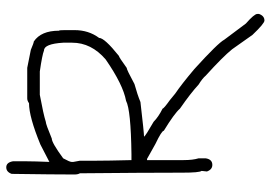

<svg xmlns="http://www.w3.org/2000/svg" viewBox="-148 -576 882 626"><g transform="rotate(-90 293.0 -263.0)"><path d="M60.5 -683.6Q76.2 -683.6 80.1 -662.1V-615.2Q80.1 -592.3 78.1 -543L134.8 -572.3Q225.1 -609.4 269.5 -609.4Q277.3 -615.2 285.2 -615.2H384.8L443.4 -603.5Q466.3 -593.8 470.7 -593.8Q505.9 -570.3 505.9 -511.7Q507.8 -511.7 507.8 -492.2V-460.9Q507.8 -415 482.4 -380.9Q482.4 -363.3 423.8 -316.4Q419.9 -316.4 384.8 -291Q378.9 -291 332 -265.6Q296.9 -255.9 273.4 -246.1Q172.9 -234.4 160.2 -234.4Q163.6 -229 209 -203.1Q224.6 -187.5 252 -173.8Q252 -169.9 279.3 -150.4L300.8 -132.8Q331.1 -112.3 380.9 -70.3Q465.8 6.8 476.6 27.3L529.3 97.7Q560.5 125 560.5 134.8V140.6Q554.2 158.2 539.1 158.2Q529.3 158.2 492.2 119.1L445.3 52.7Q420.9 22.5 359.4 -33.2Q350.6 -43.9 330.1 -56.6Q302.2 -82.5 252 -117.2Q235.8 -135.7 179.7 -169.9Q179.7 -176.8 136.7 -197.3L87.9 -224.6H84V-105.5Q84 -75.2 89.8 -56.6V-33.2Q86.4 -11.7 68.4 -11.7Q53.2 -11.7 46.9 -29.3L48.8 -46.9Q43 -53.2 43 -111.3V-119.1Q43 -232.4 41 -443.4Q37.1 -450.2 37.1 -460.9Q37.1 -526.9 39.1 -666Q45.4 -683.6 60.5 -683.6ZM78.1 -470.7V-464.8Q82 -445.8 82 -443.4V-392.6Q82 -353.5 84 -275.4H103.5Q247.6 -277.3 277.3 -293Q330.1 -302.7 412.1 -359.4Q466.8 -406.2 466.8 -468.8V-498Q462.9 -560.5 441.4 -560.5Q427.2 -566.4 373 -574.2H296.9Q233.4 -562.5 209 -554.7Q201.2 -554.7 154.3 -535.2Q140.6 -535.2 89.8 -498Q78.1 -476.6 78.1 -470.7Z"/></g></svg>

Font: CEF Fonts CJK
Style: Regular
Weight: 400
Designer: PartyBoss (派对大魔王)
Version: Release 2.25